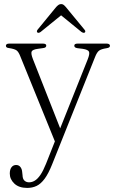

<svg xmlns="http://www.w3.org/2000/svg" viewBox="-20 -678 568 942"><path d="M278.5 -40 254.5 28.5 79.5 -402Q71 -424 61 -431Q51 -438 25 -442Q15.5 -443 12.2 -446Q9 -449 9 -453.5Q9 -458.5 13 -461.2Q17 -464 24 -464H191.5Q199 -464 203 -461.5Q207 -459 207 -454Q207 -449.5 203.5 -446.2Q200 -443 191 -442L166 -438.5Q139.5 -435 135.2 -425Q131 -415 141.5 -388ZM206 125 259 -9 266 -25 410 -386Q421 -413.5 416.8 -424Q412.5 -434.5 385.5 -438.5L360.5 -441.5Q351.5 -443 348 -446Q344.5 -449 344.5 -454Q344.5 -459 348.5 -461.5Q352.5 -464 360 -464H504.5Q511 -464 515.2 -461.2Q519.5 -458.5 519.5 -453.5Q519.5 -449 516 -446Q512.5 -443 503 -441.5Q476.5 -437.5 466 -429.5Q455.5 -421.5 446.5 -398.5L235.5 129Q217.5 174 199 199Q180.5 224 159.8 234Q139 244 113.5 244Q73 244 50.5 222.8Q28 201.5 28 173.5Q28 153.5 36.5 142.5Q45 131.5 59 131.5Q72.5 131.5 80.2 141.5Q88 151.5 89 167.5L90.5 181Q91 200 100 208.2Q109 216.5 122.5 216.5Q137.5 216.5 151.2 208Q165 199.5 178.5 179.8Q192 160 206 125ZM285.5 -607.5H274L380 -521Q385 -518 389 -517.2Q393 -516.5 396 -518.5Q398.5 -520.5 398.5 -524.2Q398.5 -528 394.5 -532.5L303 -643.5Q297 -650.5 292 -654.2Q287 -658 280 -658Q273 -658 267.5 -654.2Q262 -650.5 255.5 -643.5L164.5 -532.5Q161 -528 161 -524.2Q161 -520.5 163.5 -518.5Q167 -516.5 170.8 -517.2Q174.5 -518 179 -521Z"/></svg>

Font: Fraunces ExtraLight
Style: Regular
Weight: 250
Version: Version 1.000;[b76b70a41]